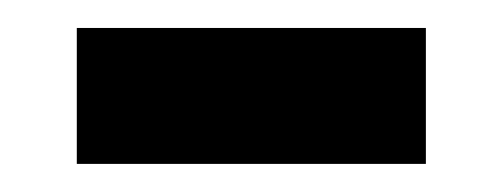

<svg xmlns="http://www.w3.org/2000/svg" viewBox="-20 -337 362 138"><path d="M35.2 -219.2V-316.9H286.1V-219.2Z"/></svg>

Font: f0_1792           
Style: Regular
Weight: 600
Foundry: Ascender Corporation
Version: Version 1.10